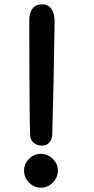

<svg xmlns="http://www.w3.org/2000/svg" viewBox="-20 -841 433 886"><path d="M119 -218Q117 -251 116 -449Q115 -647 115 -745Q115 -782 130 -801.5Q145 -821 175 -821Q203 -821 217.5 -799.5Q232 -778 232 -741Q231 -645 227.5 -479.5Q224 -314 221 -218Q220 -197 207.5 -183Q195 -169 175 -169Q151 -169 135.5 -182Q120 -195 119 -218ZM91 -54Q91 -85 114 -108Q137 -131 169 -131Q200 -131 223.5 -108Q247 -85 247 -54Q247 -22 224 1.5Q201 25 169 25Q137 25 114 1.5Q91 -22 91 -54Z"/></svg>

Font: Tsukimi Rounded
Style: Bold
Weight: 700
Designer: Takashi Funayama
Foundry: Takashi Funayama
Version: Version 1.032; ttfautohint (v1.8.3)